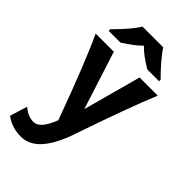

<svg xmlns="http://www.w3.org/2000/svg" viewBox="-291 -823 1143 1143"><g transform="rotate(45 280.5 -251.0)"><path d="M135.7 236.3Q57.1 236.3 1.5 193.4L35.6 84Q80.1 121.6 126 121.6Q180.7 121.6 223.6 9.3Q94.2 -345.2 16.1 -512.7H168.9L286.1 -147L385.7 -512.7H538.6Q468.8 -345.7 350.6 0Q270 236.3 135.7 236.3ZM483.4 -579.1H384.3Q307.6 -624.5 270 -665Q231.9 -625.5 158.2 -579.1H59.1V-592.3Q151.4 -684.6 184.1 -739.3H358.4Q373.5 -713.9 410.9 -670.2Q448.2 -626.5 483.4 -592.3Z"/></g></svg>

Font: Cadman
Style: Bold
Weight: 700
Designer: Paul James MIller
Foundry: High-Logic / Made with FontCreator
Version: Version 2.114;March 28, 2021;FontCreator 13.0.0.2683 64-bit